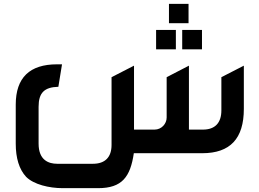

<svg xmlns="http://www.w3.org/2000/svg" viewBox="-20 -798 1350 1000"><path d="M307 182H491C616 182 659 123 677 0H1033C1179 0 1250 -76 1250 -231V-456L1133 -396V-223C1133 -158 1100 -123 1037 -123H964V-456L848 -396V-186C848 -153 821 -123 785 -123H678V-456L561 -396V-43C561 21 527 55 464 55H278C234 55 181 37 181 -50V-242C181 -315 211 -344 284 -346L303 -463H277C135 -463 62 -394 62 -253V-50C62 26 80 84 116 123C156 163 236 182 307 182ZM793 -541H896V-642H793ZM860 -677H962V-778H860ZM929 -541H1032V-642H929Z"/></svg>

Font: All Genders v4
Style: Regular
Weight: 400
Designer: Rassam Alawdi
Foundry: Rassam Art
Version: Version 3.100;FEAKit 1.0